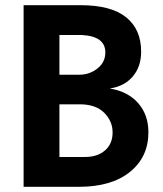

<svg xmlns="http://www.w3.org/2000/svg" viewBox="-20 -720 627 740"><path d="M71 0V-700H291Q408 -700 466 -653.5Q524 -607 524 -521Q524 -463 491.5 -425Q459 -387 403 -379Q474 -367 513 -322Q552 -277 552 -210Q552 -115 481 -57.5Q410 0 284 0ZM209 -115H308Q356 -115 385 -140.5Q414 -166 414 -209.5Q414 -253 381.5 -285.5Q349 -318 287 -318H209ZM296 -585H209V-432H286Q325 -432 355.5 -456Q386 -480 386 -518Q386 -580 296 -585Z"/></svg>

Font: Gudea
Style: Bold
Weight: 700
Designer: Agustina Mingote
Foundry: Agustina Mingote
Version: Version 1.002